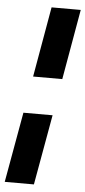

<svg xmlns="http://www.w3.org/2000/svg" viewBox="-57 -752 394 885"><g transform="rotate(5 140.0 -310.0)"><path d="M88 -395 145 -720H280L223 -395ZM0 100 58 -225H193L135 100Z"/></g></svg>

Font: DM Sans 28pt
Style: Bold Italic
Weight: 700
Italic angle: -10°
Version: Version 4.004;gftools[0.9.30]